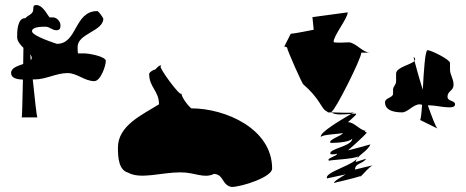

<svg xmlns="http://www.w3.org/2000/svg" viewBox="-20 -754 1850 762"><path d="M24 -464C24 -444 47 -439 71 -438C69 -358 68 -288 66 -288H128C125 -296 118 -363 110 -439H120C162 -439 204 -464 248 -464C286 -464 316 -432 354 -432C380 -432 400 -494 400 -512C400 -530 333 -542 316 -542H290C288 -542 288 -568 288 -568C288 -621 390 -630 390 -680C390 -682 372 -710 366 -710C274 -710 288 -580 206 -580C206 -580 107 -611 107 -630C107 -648 146 -648 160 -648C178 -648 186 -634 204 -634C219 -634 220 -644 220 -654C220 -668 206 -685 190 -685H178C172 -685 153 -734 124 -734C112 -734 112 -727 112 -716C112 -697 90 -694 80 -681V-682C48 -682 48 -627 48 -607C48 -591 60 -577 73 -564C73 -544 72 -522 72 -500C50 -492 24 -485 24 -464ZM100 -538C104 -533 106 -528 106 -524C106 -520 104 -518 102 -515C101 -523 101 -531 100 -538Z M448 -168C448 -130 451 -79 488 -69C538 -41 620 -70 696 -70C756 -70 788 -44 830 -64C870 -60 859 -20 899 -12C938 -12 1060 -51 1060 -85C1060 -243 875 -324 739 -324C721 -340 700 -370 700 -384C700 -362 606 -491 618 -491C622 -491 620 -505 596 -478C590 -478 574 -469 572 -461C572 -407 611 -394 611 -340C544 -298 448 -256 448 -168Z M1108 -569C1110 -569 1120 -568 1120 -563C1120 -555 1180 -419 1184 -419C1244 -367 1254 -330 1270 -316C1276 -312 1278 -312 1282 -308H1297C1296 -309 1296 -310 1296 -311C1308 -311 1414 -521 1414 -545H1448C1420 -545 1392 -585 1364 -586C1360 -586 1304 -582 1304 -588C1304 -613 1360 -681 1360 -705L1220 -686L1225 -636C1225 -636 1146 -620 1134 -620ZM1254 -210C1254 -220 1327 -222 1340 -226C1340 -216 1279 -199 1292 -187C1292 -187 1365 -186 1378 -204C1378 -172 1279 -164 1292 -142C1292 -142 1305 -140 1318 -144C1318 -134 1273 -126 1286 -116C1286 -119 1387 -123 1400 -133C1400 -102 1265 -72 1278 -46C1278 -46 1335 -58 1352 -62C1352 -62 1295 -30 1308 -28C1308 -30 1381 -44 1415 -57C1425 -67 1449 -95 1460 -98C1460 -98 1399 -84 1389 -81C1389 -107 1420 -103 1433 -124C1431 -123 1400 -114 1392 -111C1394 -137 1437 -150 1450 -181C1450 -181 1354 -154 1362 -158C1362 -158 1423 -211 1436 -228C1436 -228 1422 -231 1432 -235C1411 -235 1386 -269 1362 -269C1356 -267 1401 -301 1393 -303C1389 -303 1382 -303 1374 -302C1340 -282 1243 -226 1254 -210ZM1297 -308C1323 -307 1376 -305 1386 -308C1386 -308 1381 -306 1374 -302C1348 -300 1307 -296 1297 -308ZM1411 -54C1412 -54 1413 -55 1415 -57C1412 -55 1399 -51 1411 -54ZM1416 -57C1416 -57 1415 -57 1415 -57C1415 -57 1416 -57 1416 -57ZM1434 -124C1434 -124 1433 -124 1433 -124C1433 -124 1434 -124 1434 -124Z M1508 -348C1508 -313 1550 -308 1576 -308C1598 -308 1620 -340 1646 -340C1649 -339 1653 -339 1655 -338C1653 -304 1650 -279 1647 -278L1716 -244C1709 -251 1694 -290 1678 -336H1684C1706 -336 1739 -328 1760 -328C1771 -328 1786 -328 1786 -340C1786 -356 1756 -351 1756 -370C1756 -394 1780 -392 1780 -418C1780 -442 1766 -457 1766 -477V-504C1766 -518 1690 -555 1677 -555C1667 -555 1662 -473 1658 -398C1643 -445 1631 -489 1625 -512C1611 -497 1552 -487 1552 -462V-432C1552 -416 1540 -411 1540 -399V-382C1540 -366 1508 -366 1508 -348ZM1622 -528C1629 -522 1629 -517 1625 -512C1622 -523 1621 -529 1622 -528Z"/></svg>

Font: Alpina
Style: Regular
Weight: 400
Version: Version 0.9